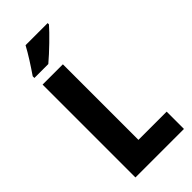

<svg xmlns="http://www.w3.org/2000/svg" viewBox="-289 -1080 1044 1044"><g transform="rotate(-45 232.5 -558.5)"><path d="M327 -1014V-1024H157C133 -979 98 -925 65 -877V-864H172C221 -905 296 -978 327 -1014ZM71 -93H444V-226H227V-807H71Z"/></g></svg>

Font: Noto Sans Kannada UI Condensed ExtraBold
Style: Regular
Weight: 800
Width: 3
Designer: Jelle Bosma - Monotype Design Team
Foundry: Monotype Imaging Inc.
Version: Version 2.005